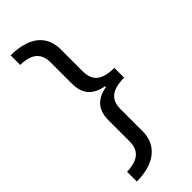

<svg xmlns="http://www.w3.org/2000/svg" viewBox="-282 -747 938 938"><g transform="rotate(-45 187.5 -278.0)"><path d="M32.7 158.2V90.8Q68.8 89.8 94.2 79.8Q119.6 69.8 133.1 49.1Q146.5 28.3 146.5 -4.9V-152.8Q146.5 -204.1 172.6 -234.9Q198.7 -265.6 252 -274.9V-280.8Q197.8 -290.5 172.1 -321.3Q146.5 -352.1 146.5 -402.8V-551.3Q146.5 -585 133.3 -606Q120.1 -627 94.7 -637Q69.3 -647 32.7 -647.5V-713.9Q93.3 -713.4 136.7 -696.3Q180.2 -679.2 203.4 -644.8Q226.6 -610.4 226.6 -557.6V-409.2Q226.6 -374 240.2 -352.8Q253.9 -331.5 281 -321.8Q308.1 -312 347.7 -312V-244.6Q308.1 -244.6 281 -234.9Q253.9 -225.1 240.2 -204.1Q226.6 -183.1 226.6 -148.9V2.4Q226.6 54.2 202.1 88.9Q177.7 123.5 134.3 140.9Q90.8 158.2 32.7 158.2Z"/></g></svg>

Font: Wonky
Style: Regular
Weight: 400
Designer: Monotype Design Team
Foundry: Monotype Imaging Inc.
Version: Version 3.000